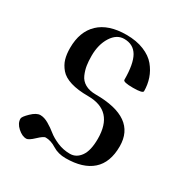

<svg xmlns="http://www.w3.org/2000/svg" viewBox="-169 -846 968 1006"><g transform="rotate(30 315.5 -343.0)"><path d="M211.9 -32.2C233.4 -32.2 255.2 -25.2 277.3 -11.2C299.5 2.8 325.8 9.8 356.4 9.8C426.1 9.8 479.3 -6.5 516.1 -39.1C552.9 -71.6 571.3 -120.4 571.3 -185.5C571.3 -300.8 489.6 -358.4 326.2 -358.4C300.8 -358.4 279.5 -363.3 262.2 -373C245 -382.8 232.6 -396.5 225.1 -414.1C217.6 -431.6 212.6 -448.7 210 -465.3C207.4 -481.9 206.1 -501.3 206.1 -523.4C206.1 -569 216 -607.4 235.8 -638.7C255.7 -669.9 280.6 -685.5 310.5 -685.5C347.7 -685.5 374.8 -670.7 392.1 -641.1C409.3 -611.5 418 -564.5 418 -500C418 -490.9 437.8 -486.3 477.5 -486.3C517.3 -486.3 537.1 -490.9 537.1 -500C537.1 -526 533 -551.1 524.9 -575.2C516.8 -599.3 504.2 -621.6 487.3 -642.1C470.4 -662.6 446.8 -679 416.5 -691.4C386.2 -703.8 350.9 -710 310.5 -710C238.3 -710 183.1 -691.9 145 -655.8C106.9 -619.6 87.9 -568.7 87.9 -502.9C87.9 -477.5 90.7 -455.4 96.2 -436.5C101.7 -417.6 111.7 -399.7 126 -382.8C140.3 -365.9 161.8 -353 190.4 -344.2C219.1 -335.4 254.2 -331.1 295.9 -331.1C400.1 -331.1 452.1 -274.7 452.1 -162.1C452.1 -114.6 443.8 -79.3 427.2 -56.2C410.6 -33 389.6 -21.5 364.3 -21.5C336.9 -21.5 311.2 -26.7 287.1 -37.1C263 -47.5 243.7 -58.8 229 -70.8C214.4 -82.8 198.1 -94.1 180.2 -104.5C162.3 -114.9 145.5 -120.1 129.9 -120.1C114.3 -120.1 96.7 -110.7 77.1 -91.8C57.6 -72.9 47.9 -59.6 47.9 -51.8C47.9 -32.9 56.8 -15.5 74.7 0.5C92.6 16.4 109.7 24.4 126 24.4C135.7 24.4 150.6 15 170.4 -3.9C190.3 -22.8 204.1 -32.2 211.9 -32.2Z"/></g></svg>

Font: TriodPostnaja
Style: Medium
Weight: 500
Version: 20110805; ttfautohint (v0.96) -l 8 -r 50 -G 200 -x 14 -w "G"